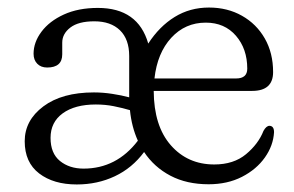

<svg xmlns="http://www.w3.org/2000/svg" viewBox="-20 -478 780 509"><path d="M704 -287Q704 -237 648.5 -237H387.5Q388 -144 432.8 -93Q477.5 -42 548 -42Q599.5 -42 632.2 -69.2Q665 -96.5 678.5 -131Q686 -144.5 694.5 -144.5Q706.5 -144 706.5 -127.5Q704.5 -92 682.2 -60.5Q660 -29 621.5 -9.2Q583 10.5 533 10.5Q475 10.5 431.8 -12.2Q388.5 -35 362 -75Q330.5 -32.5 284.5 -10.8Q238.5 11 183.5 11Q122 11 83.8 -18.2Q45.5 -47.5 45.5 -103.5Q45.5 -159 95 -196Q144.5 -233 229 -233Q253 -233 277.5 -229.2Q302 -225.5 322.5 -220V-220.5V-329.5Q322.5 -374 298 -397.8Q273.5 -421.5 230 -421.5Q188 -421.5 166.5 -405Q145 -388.5 145 -365V-334Q145 -299 105 -299Q88.5 -299 78.8 -309Q69 -319 69 -335.5Q69 -366 90 -394Q111 -422 149.2 -439.5Q187.5 -457 239.5 -457Q346 -457 373 -362.5Q402.5 -408 443 -433Q483.5 -458 534 -458Q583 -458 621.5 -436.2Q660 -414.5 682 -376Q704 -337.5 704 -287ZM525.5 -418Q471 -418 434 -377.8Q397 -337.5 389.5 -270H606Q635.5 -270 635.5 -296Q635.5 -348.5 605.5 -383.2Q575.5 -418 525.5 -418ZM114 -112.5Q114 -71.5 139 -51.2Q164 -31 201.5 -31Q289 -31 345.5 -105Q329 -141.5 324.5 -186Q304 -192 281.5 -196.5Q259 -201 234 -201Q178.5 -201 146.2 -177.5Q114 -154 114 -112.5Z"/></svg>

Font: Fraunces 72pt S100 Light
Style: Regular
Weight: 300
Version: Version 1.000; ttfautohint (v1.8.3)